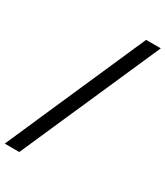

<svg xmlns="http://www.w3.org/2000/svg" viewBox="-294 -873 984 1144"><g transform="rotate(30 198.5 -301.5)"><path d="M-61.5 176.8 358.9 -779.8H460L38.6 176.8Z"/></g></svg>

Font: Merriweather Bold
Style: Italic
Weight: 700
Italic angle: -7°
Designer: Eben Sorkin ( eben@eyebytes.com )
Foundry: Eben Sorkin ( eben@eyebytes.com )
Version: Version 1.5; ttfautohint (v0.97) -l 13 -r 13 -G 200 -x 24 -f